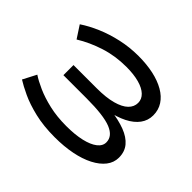

<svg xmlns="http://www.w3.org/2000/svg" viewBox="-143 -842 1062 1062"><g transform="rotate(45 388.0 -311.0)"><path d="M388 12Q300 12 231 -4.5Q162 -21 113 -44Q64 -67 34 -86L75 -165Q103 -146 149 -125.5Q195 -105 255.5 -91Q316 -77 389 -77Q457 -77 506.5 -88.5Q556 -100 583 -121Q610 -142 610 -170Q610 -218 552 -241.5Q494 -265 360 -265H179V-344H360Q434 -344 483 -357.5Q532 -371 556 -394.5Q580 -418 580 -449Q580 -478 557.5 -499.5Q535 -521 493 -532.5Q451 -544 393 -544Q307 -544 230.5 -519.5Q154 -495 91 -456L44 -528Q87 -557 143 -581Q199 -605 264 -619.5Q329 -634 398 -634Q462 -634 515 -622.5Q568 -611 607 -588.5Q646 -566 667 -533.5Q688 -501 688 -459Q688 -419 664.5 -387Q641 -355 596.5 -332.5Q552 -310 489.5 -298Q427 -286 348 -286V-322Q433 -322 501.5 -313.5Q570 -305 618.5 -286.5Q667 -268 693 -237Q719 -206 719 -160Q719 -121 694.5 -89.5Q670 -58 625.5 -35Q581 -12 520.5 0Q460 12 388 12Z"/></g></svg>

Font: BioRhyme SemiExpanded
Style: Regular
Weight: 400
Width: 6
Designer: Aoife Mooney
Foundry: Aoife Mooney Type
Version: Version 1.600;gftools[0.9.33]